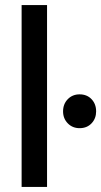

<svg xmlns="http://www.w3.org/2000/svg" viewBox="-20 -735 398 755"><path d="M65 0V-715H165V0ZM293 -231Q265 -231 246.5 -250Q228 -269 228 -297Q228 -326 246.5 -345Q265 -364 293 -364Q322 -364 340 -345Q358 -326 358 -297Q358 -269 340 -250Q322 -231 293 -231Z"/></svg>

Font: Radio Canada Big
Style: Regular
Weight: 400
Designer: Étienne Aubert Bonn
Foundry: Coppers and Brasses
Version: Version 1.001